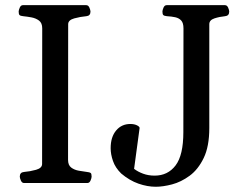

<svg xmlns="http://www.w3.org/2000/svg" viewBox="-20 -713 947 748"><path d="M73.7 0Q65.4 0 61.3 -9.8Q57.1 -19.5 57.1 -24.9Q57.1 -41.5 73.2 -43Q96.7 -44.9 120.4 -51.5Q144 -58.1 144 -74.2L144.5 -602.5Q144.5 -623.5 132.1 -632.8Q119.6 -642.1 102.5 -645.3Q85.4 -648.4 70.3 -649.9Q60.1 -650.9 56.4 -654.1Q52.7 -657.2 52.7 -668Q52.7 -673.3 56.9 -683.1Q61 -692.9 69.3 -692.9H315.9Q324.2 -692.9 328.4 -683.1Q332.5 -673.3 332.5 -668Q332.5 -651.4 316.4 -649.9Q293 -647.9 269.3 -641.4Q245.6 -634.8 245.6 -618.7L245.1 -90.3Q245.1 -69.3 257.6 -60.1Q270 -50.8 287.4 -47.9Q304.7 -44.9 319.3 -43Q329.6 -42 333.3 -39.1Q336.9 -36.1 336.9 -24.9Q336.9 -19.5 332.8 -9.8Q328.6 0 320.3 0ZM586.9 14.6Q554.2 14.6 519.3 2.4Q484.4 -9.8 452.1 -37.1Q429.2 -59.6 420.2 -85.7Q411.1 -111.8 411.1 -135.7Q411.1 -179.2 432.4 -204.6Q453.6 -230 487.8 -230Q502.9 -230 513.4 -224.9Q523.9 -219.7 523.9 -214.4L502.4 -55.2Q517.1 -43.9 537.4 -36.4Q557.6 -28.8 582.5 -28.8Q633.8 -28.8 664.1 -68.6Q694.3 -108.4 694.3 -198.2L694.8 -602.5Q694.8 -623.5 686 -633.1Q677.2 -642.6 662.8 -645.8Q648.4 -648.9 630.4 -649.9Q620.1 -650.9 616.5 -654.1Q612.8 -657.2 612.8 -668Q612.8 -673.3 616.9 -683.1Q621.1 -692.9 629.4 -692.9H856.4Q864.7 -692.9 868.9 -683.1Q873 -673.3 873 -668Q873 -651.4 856.9 -649.9Q835.4 -647.9 815.4 -641.4Q795.4 -634.8 795.4 -618.7V-214.4Q795.4 -142.6 773.7 -97.7Q752 -52.7 718.8 -28.3Q685.5 -3.9 650.1 5.4Q614.7 14.6 586.9 14.6Z"/></svg>

Font: Gelasio
Style: Regular
Weight: 400
Designer: Eben Sorkin
Foundry: Eben Sorkin
Version: Version 1.008